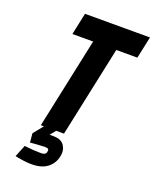

<svg xmlns="http://www.w3.org/2000/svg" viewBox="-168 -794 902 1122"><g transform="rotate(20 283.0 -233.5)"><path d="M238 -1H162L112 61L117 117Q133 115 152 114Q171 113 187 112Q203 111 210 111Q225 111 229.5 116.5Q234 122 231 133Q231 139 227 143.5Q223 148 216 150.5Q209 153 199 153Q176 153 152.5 151.5Q129 150 112.5 148Q96 146 95 146L65 220Q68 221 83.5 224Q99 227 122 230Q145 233 169 233Q231 233 267 205Q303 177 312 130Q320 93 301 64Q282 35 235 35Q232 35 226 34.5Q220 34 209 35ZM406 -564H537L566 -700H162L133 -564H262L142 0H286Z"/></g></svg>

Font: Advent Pro ExtraBold
Style: Italic
Weight: 800
Italic angle: -12°
Version: Version 3.000